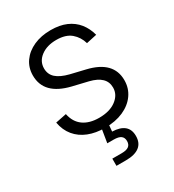

<svg xmlns="http://www.w3.org/2000/svg" viewBox="-181 -652 871 960"><g transform="rotate(-30 254.0 -172.0)"><path d="M253.4 11.2Q199.7 11.2 158 -5.4Q116.2 -22 89.4 -54.4Q62.5 -86.9 54.2 -133.8L117.2 -146.5Q127.4 -96.7 162.4 -71.8Q197.3 -46.9 252.9 -46.9Q314.5 -46.9 351.3 -74.7Q388.2 -102.5 388.2 -143.6Q388.2 -176.8 366 -198.2Q343.8 -219.7 299.8 -230.5L211.4 -251.5Q141.1 -268.6 106 -304.4Q70.8 -340.3 70.8 -395.5Q70.8 -440.9 95.2 -475.3Q119.6 -509.8 162.6 -529.1Q205.6 -548.3 260.7 -548.3Q312.5 -548.3 350.1 -532Q387.7 -515.6 411.9 -485.4Q436 -455.1 446.8 -414.1L386.2 -400.9Q375 -440.4 345 -466.1Q314.9 -491.7 260.7 -491.7Q206.5 -491.7 171.6 -465.6Q136.7 -439.5 136.7 -398.4Q136.7 -364.3 160.6 -342.8Q184.6 -321.3 233.4 -309.1L317.4 -289.1Q387.2 -272.5 421.4 -237.1Q455.6 -201.7 455.6 -147.5Q455.6 -100.6 429.9 -64.7Q404.3 -28.8 358.9 -8.8Q313.5 11.2 253.4 11.2ZM207 204.1V162.6H261.2Q289.1 162.6 302 152.8Q314.9 143.1 314.9 123Q314.9 103 302 93.3Q289.1 83.5 260.3 83.5H223.6L240.2 -18.6H277.8V0L273.9 44.9Q319.8 46.4 343 65.9Q366.2 85.4 366.2 123Q366.2 163.6 339.6 183.8Q313 204.1 261.7 204.1Z"/></g></svg>

Font: Inter 17pt Light
Style: Regular
Weight: 300
Version: Version 4.001;git-66647c0bb